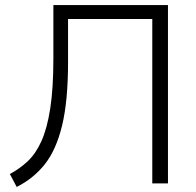

<svg xmlns="http://www.w3.org/2000/svg" viewBox="-20 -725 776 759"><path d="M46 14 19 -37Q58 -58 89.5 -87.5Q121 -117 143.5 -166.5Q166 -216 178.5 -295.5Q191 -375 191 -494V-705H644V0H582V-650H249V-479Q249 -326 225.5 -229Q202 -132 157 -75.5Q112 -19 46 14Z"/></svg>

Font: Nunito Sans Light
Style: Regular
Weight: 300
Designer: Vernon Adams
Foundry: Vernon Adams
Version: Version 3.101; ttfautohint (v1.8.4.7-5d5b);gftools[0.9.27]